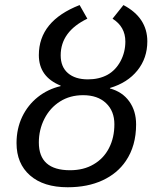

<svg xmlns="http://www.w3.org/2000/svg" viewBox="-20 -748 644 777"><path d="M335.9 -426.8Q380.9 -426.8 415 -445.3Q448.2 -463.9 467.8 -500.5Q487.3 -537.1 487.3 -580.1Q487.3 -639.6 435.5 -672.4L479.5 -727.5Q527.8 -702.1 552 -665.3Q576.2 -628.4 576.2 -580.6Q576.2 -512.7 536.1 -462.9Q496.1 -413.1 425.3 -392.1L424.8 -390.1Q475.1 -376.5 502.9 -337.9Q530.8 -299.3 530.8 -244.6Q530.8 -157.7 489.3 -96.7Q455.1 -45.9 394.8 -18.1Q334.5 9.8 253.9 9.8Q156.2 9.8 101.6 -38.1Q46.9 -85.9 46.9 -168.9Q46.9 -227.1 69.8 -275.4Q92.8 -323.2 133.1 -355.2Q173.3 -387.2 225.1 -399.4L225.6 -401.4Q181.2 -419.4 159.2 -450.2Q137.2 -481 137.2 -524.9Q137.2 -594.2 178.5 -644.8Q219.7 -695.3 302.2 -727.5L333.5 -672.4Q279.8 -646.5 252.7 -609.4Q225.6 -572.3 225.6 -523.9Q225.6 -477.5 254.9 -452.1Q284.2 -426.8 335.9 -426.8ZM316.4 -362.8Q263.2 -362.8 223.1 -337.4Q182.6 -312 159.9 -267.6Q137.2 -223.1 137.2 -171.4Q137.2 -115.2 168.7 -87.2Q200.2 -59.1 263.2 -59.1Q318.8 -59.1 358.9 -83Q399.4 -106.4 421.1 -148.7Q442.9 -190.9 442.9 -245.1Q442.9 -298.8 408.9 -330.8Q375 -362.8 316.4 -362.8Z"/></svg>

Font: Arimo
Style: Italic
Weight: 400
Italic angle: -12°
Designer: Steve Matteson
Foundry: Monotype Imaging Inc.
Version: Version 1.33